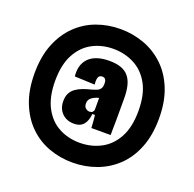

<svg xmlns="http://www.w3.org/2000/svg" viewBox="-139 -822 1103 1094"><g transform="rotate(20 412.5 -275.5)"><path d="M411 129Q335 129 267 104Q199 79 147 28Q95 -23 65 -99Q35 -175 35 -276Q35 -377 65 -452.5Q95 -528 147 -579Q199 -630 267 -655Q335 -680 411 -680Q486 -680 554.5 -655Q623 -630 676 -579.5Q729 -529 759.5 -453Q790 -377 790 -276Q790 -174 759.5 -97.5Q729 -21 676 29Q623 79 554.5 104Q486 129 411 129ZM411 9Q481 9 539 -21.5Q597 -52 631 -115Q665 -178 665 -276Q665 -374 631 -436.5Q597 -499 539 -529.5Q481 -560 411 -560Q341 -560 284 -529.5Q227 -499 193.5 -436Q160 -373 160 -276Q160 -179 193.5 -115.5Q227 -52 284 -21.5Q341 9 411 9ZM404 -177Q409 -177 414 -178.5Q419 -180 421.5 -183Q424 -186 426 -189Q428 -192 429 -196V-294L454 -276Q441 -272 428 -269Q415 -266 404.5 -261Q394 -256 386 -250Q378 -244 373.5 -235.5Q369 -227 369 -215Q369 -195 380 -186Q391 -177 404 -177ZM343 -82Q314 -82 292 -94Q270 -106 256.5 -128.5Q243 -151 243 -183Q243 -212 253.5 -231.5Q264 -251 282 -263.5Q300 -276 323 -284.5Q346 -293 371 -299Q392 -305 404.5 -310.5Q417 -316 423.5 -326.5Q430 -337 430 -355Q430 -368 427.5 -375Q425 -382 419.5 -386Q414 -390 405 -390Q393 -390 386.5 -383Q380 -376 378.5 -363Q377 -350 379 -332L257 -337Q253 -372 261 -399.5Q269 -427 288.5 -447Q308 -467 339 -477.5Q370 -488 412 -488Q455 -488 484 -477.5Q513 -467 530.5 -445.5Q548 -424 556 -392Q564 -360 564 -316V-211Q564 -195 564 -180Q564 -165 563.5 -150.5Q563 -136 563 -121.5Q563 -107 563 -93H446Q445 -115 443.5 -133.5Q442 -152 440 -170H424Q421 -140 411 -120.5Q401 -101 384.5 -91.5Q368 -82 343 -82Z"/></g></svg>

Font: Bricolage Grotesque 24pt Condensed ExtraBold
Style: Regular
Weight: 800
Width: 3
Designer: Mathieu Triay
Foundry: Atelier Triay
Version: Version 1.001;gftools[0.9.33.dev8+g029e19f]